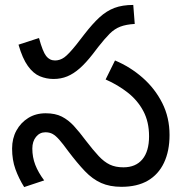

<svg xmlns="http://www.w3.org/2000/svg" viewBox="-20 -745 742 778"><path d="M197 -425Q168 -425 141.5 -436Q115 -447 93 -477.5Q71 -508 55 -564L138 -591Q153 -536 167 -518Q181 -500 203 -500Q223 -500 240.5 -512.5Q258 -525 290 -565L321 -605Q355 -649 383.5 -675Q412 -701 444 -713Q476 -725 520 -725L526 -648Q491 -646 467.5 -637Q444 -628 424.5 -608.5Q405 -589 379 -556L356 -526Q328 -490 303 -468Q278 -446 252.5 -435.5Q227 -425 197 -425ZM472 12Q425 12 390 -3.5Q355 -19 324 -51.5Q293 -84 256 -133Q235 -162 220.5 -178.5Q206 -195 193.5 -202Q181 -209 164 -209Q141 -209 126 -190.5Q111 -172 111 -143Q111 -108 123 -77Q135 -46 159 -14L78 13Q56 -22 42.5 -59.5Q29 -97 29 -143Q29 -184 46.5 -216Q64 -248 94.5 -267Q125 -286 165 -286Q204 -286 230.5 -272.5Q257 -259 279.5 -234.5Q302 -210 328 -175Q358 -136 380 -112.5Q402 -89 425 -78Q448 -67 480 -67Q530 -67 557 -99.5Q584 -132 584 -193Q584 -251 561 -294.5Q538 -338 498 -369.5Q458 -401 408 -423L446 -500Q508 -474 558 -430Q608 -386 637.5 -327.5Q667 -269 667 -198Q667 -133 644.5 -85.5Q622 -38 579 -13Q536 12 472 12Z"/></svg>

Font: ltelugu85
Style: Book
Weight: 400
Designer: Jelle Bosma - Monotype Design Team
Foundry: Monotype Imaging Inc.
Version: Version 2.003